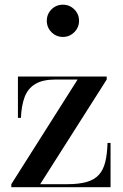

<svg xmlns="http://www.w3.org/2000/svg" viewBox="-20 -778 511 798"><path d="M27 0V-12.5L302.5 -447.5H211.5Q157.5 -447.5 126.5 -428.8Q95.5 -410 82.2 -374.2Q69 -338.5 67 -288H54.5V-460H423.5V-447.5L147 -12.5H259.5Q308.5 -12.5 340.5 -21.8Q372.5 -31 391 -51.5Q409.5 -72 417.5 -104.8Q425.5 -137.5 427 -184H439.5V0ZM241.5 -624.5Q213.5 -624.5 194 -644.2Q174.5 -664 174.5 -691.5Q174.5 -719.5 194 -739Q213.5 -758.5 241.5 -758.5Q269 -758.5 288.8 -739Q308.5 -719.5 308.5 -691.5Q308.5 -664 288.8 -644.2Q269 -624.5 241.5 -624.5Z"/></svg>

Font: Bodoni Moda 18pt Medium
Style: Regular
Weight: 500
Designer: Owen Earl
Foundry: indestructible type
Version: Version 2.004